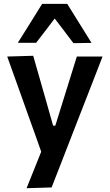

<svg xmlns="http://www.w3.org/2000/svg" viewBox="-20 -796 578 1012"><path d="M120 196Q140.5 145.5 161.2 93.5Q182 41.5 202 -8.5V17Q184 -34.5 165.2 -86.8Q146.5 -139 128.5 -189L96.5 -279Q77.5 -332.5 57.2 -388.8Q37 -445 18 -498L155 -502Q171.5 -444.5 187.2 -389.5Q203 -334.5 219.5 -276.5L260 -133.5H271.5L316 -276.5Q333.5 -332.5 350.5 -387.2Q367.5 -442 385 -498H520.5Q505 -458 490.5 -420.5Q476 -383 458.5 -338Q441 -293 416.5 -230.5L362 -90.5Q325 4.5 299.2 71.2Q273.5 138 252 192ZM367 -568.5Q338.5 -606 310.5 -643.2Q282.5 -680.5 253 -718.5H283.5Q255 -680.5 227 -644Q199 -607.5 170.5 -570.5H74Q106 -621 138 -672.5Q170 -724 202 -775.5H334.5Q366.5 -724 398.5 -672.5Q430.5 -621 462.5 -570Z"/></svg>

Font: Commissioner Thin SemiBold
Style: Regular
Weight: 600
Version: Version 1.000